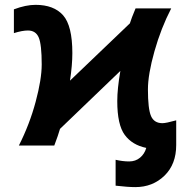

<svg xmlns="http://www.w3.org/2000/svg" viewBox="-20 -598 778 789"><path d="M37.1 -461.9V-559.6Q85.9 -578.1 126 -578.1Q201.2 -578.1 239.3 -535.2Q277.3 -492.2 277.3 -379.9Q277.3 -330.1 267.6 -266.6L513.7 -502Q519.5 -521.5 537.1 -563.5H683.6Q641.6 -482.4 614.7 -387.2Q587.9 -292 587.9 -230.5Q587.9 -150.4 600.6 -121.1Q613.3 -91.8 647.5 -91.8Q662.1 -91.8 704.1 -103.5V-2Q704.1 77.1 655.8 124Q607.4 170.9 536.1 170.9Q505.9 170.9 455.1 165V58.6Q484.4 65.4 510.7 65.4Q537.1 65.4 555.7 49.8Q574.2 34.2 581.1 9.8Q523.4 -2 492.7 -43.5Q461.9 -85 461.9 -182.6Q461.9 -233.4 474.6 -306.6L226.6 -68.4Q219.7 -43.9 203.1 0H57.6Q101.6 -86.9 126.5 -179.7Q151.4 -272.5 151.4 -333Q151.4 -415 139.2 -443.8Q127 -472.7 94.7 -472.7Q71.3 -472.7 37.1 -461.9Z"/></svg>

Font: Gothic A1
Style: Bold
Weight: 700
Version: Version 2.50